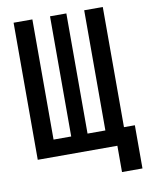

<svg xmlns="http://www.w3.org/2000/svg" viewBox="-94 -799 788 1007"><g transform="rotate(-10 300.0 -295.0)"><path d="M473 140V0H49V-730H149V-90H243V-730H330V-90H425V-730H524V-90H582V140Z"/></g></svg>

Font: NKDuy Mono
Style: Bold
Weight: 700
Monospace: yes
Designer: NKDuy
Foundry: NKDuy
Version: Version 2.251; ttfautohint (v1.8.4.7-5d5b)